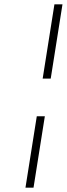

<svg xmlns="http://www.w3.org/2000/svg" viewBox="-20 -790 307 882"><path d="M230 -770H267L213 -429H176ZM149 -256H186L134 72H97Z"/></svg>

Font: Exo ExtraLight
Style: Italic
Weight: 275
Italic angle: -9°
Designer: Natanael Gama
Foundry: Natanael Gama
Version: Version 1.500; ttfautohint (v1.6)